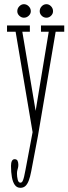

<svg xmlns="http://www.w3.org/2000/svg" viewBox="-20 -645 326 916"><path d="M77.5 251Q60.5 251 50.8 237.5Q41 224 36.8 200.5Q32.5 177 32.5 146.5Q32.5 131.5 36.8 123Q41 114.5 50 114.5Q60 114.5 63.8 122.2Q67.5 130 67.5 141Q67.5 149 66 155Q64.5 161 62.8 167.2Q61 173.5 61 183.5Q61 197.5 64.5 212Q68 226.5 77.5 226.5Q84 226.5 88 218.8Q92 211 95.2 196.8Q98.5 182.5 102 163.5L135.5 -14.5L54.5 -493.5H13.5V-523.5H122.5V-493.5H86.5L150 -116L212.5 -493.5H175.5V-523.5H286.5V-493.5H245.5L161 3.5L129 172Q124 199 117.2 216.5Q110.5 234 101 242.5Q91.5 251 77.5 251ZM201.5 -560.5Q188.5 -560.5 179 -569.8Q169.5 -579 169.5 -591.5Q169.5 -605 179 -615Q188.5 -625 201.5 -625Q214 -625 223.5 -615Q233 -605 233 -591.5Q233 -579 223.5 -569.8Q214 -560.5 201.5 -560.5ZM94 -560.5Q82 -560.5 72.2 -569.8Q62.5 -579 62.5 -591.5Q62.5 -605 72.2 -615Q82 -625 94 -625Q107 -625 117 -615Q127 -605 127 -591.5Q127 -579 117 -569.8Q107 -560.5 94 -560.5Z"/></svg>

Font: Imbue Thin
Style: Regular
Weight: 100
Designer: Tyler Finck
Foundry: Etcetera Type Company
Version: Version 1.102